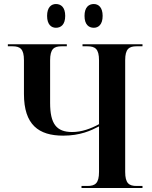

<svg xmlns="http://www.w3.org/2000/svg" viewBox="-20 -934 757 954"><path d="M446 -796C469 -796 490 -812 490 -855C490 -898 469 -914 446 -914C421 -914 400 -898 400 -855C400 -812 421 -796 446 -796ZM258 -796C283 -796 304 -812 304 -855C304 -898 283 -914 258 -914C235 -914 214 -898 214 -855C214 -812 235 -796 258 -796ZM385 0H688V-10H659C621 -10 602 -23 602 -80V-635C602 -691 621 -704 659 -704H688V-714H390V-704H414C453 -704 472 -691 472 -634V-317C432 -295 386 -278 339 -278C260 -278 229 -319 229 -423V-634C229 -691 248 -704 286 -704H312V-714H19V-704H42C80 -704 99 -691 99 -635V-467C99 -314 172 -260 294 -260C378 -260 432 -285 472 -306V-80C472 -23 453 -10 414 -10H385Z"/></svg>

Font: Noto Serif Display SemiCondensed SemiBold
Style: Regular
Weight: 600
Width: 4
Designer: Monotype Design Team
Foundry: Monotype Imaging Inc.
Version: Version 2.009